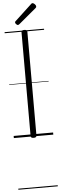

<svg xmlns="http://www.w3.org/2000/svg" viewBox="-96 -1279 564 1799"><g transform="rotate(-5 185.5 -379.0)"><path d="M186 14Q171 14 164.5 9Q158 4 158 -5V-982Q158 -992 165 -996.5Q172 -1001 185 -1001Q199 -1001 206 -996.5Q213 -992 213 -982V-5Q213 4 206.5 9Q200 14 186 14ZM131 -1052Q124 -1052 115 -1061Q106 -1070 106 -1076Q106 -1079 106.5 -1082.5Q107 -1086 111 -1089L268 -1235Q273 -1239 275.5 -1241.5Q278 -1244 283 -1244Q290 -1244 297.5 -1238.5Q305 -1233 310.5 -1225.5Q316 -1218 316 -1211Q316 -1206 315 -1203.5Q314 -1201 309 -1196L145 -1059Q140 -1056 137 -1054Q134 -1052 131 -1052ZM0 476H371V486H0ZM0 -20H371V0H0ZM0 -505H371V-500H0ZM0 -996H371V-986H0Z"/></g></svg>

Font: Playwrite PL Guides
Style: Regular
Weight: 400
Designer: Veronika Burian, José Scaglione
Foundry: TypeTogether
Version: Version 1.003